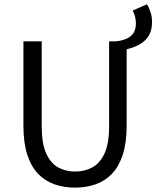

<svg xmlns="http://www.w3.org/2000/svg" viewBox="-20 -845 714 877"><path d="M558.5 -620 510.6 -656.3Q538.4 -659.5 558.4 -668.4Q578.5 -677.3 589.6 -694.2Q600.7 -711.1 600.7 -739Q600.7 -753.6 596.8 -769.1Q592.9 -784.6 586 -796.8L651.3 -825.4Q661.4 -809.4 668 -788.4Q674.5 -767.5 674.5 -744.6Q674.5 -706.4 659.1 -681.5Q643.7 -656.6 617.3 -642Q590.9 -627.3 558.5 -620ZM322.8 12Q272.5 12 229.4 -2.9Q186.3 -17.9 154.4 -50.6Q122.5 -83.4 104.7 -137.9Q87 -192.4 87 -271V-656.3H170.5V-268.7Q170.5 -189.9 190.8 -144.6Q211.1 -99.4 245.5 -80.4Q280 -61.4 322.8 -61.4Q366.3 -61.4 401.6 -80.4Q436.9 -99.4 457.7 -144.6Q478.4 -189.9 478.4 -268.7V-656.3H558.5V-271Q558.5 -192.4 540.6 -137.9Q522.7 -83.4 490.8 -50.6Q459 -17.9 416.1 -2.9Q373.1 12 322.8 12Z"/></svg>

Font: Source Sans Variable
Style: Regular
Weight: 200
Designer: Paul D. Hunt
Foundry: Adobe Systems Incorporated
Version: Version 3.006;hotconv 1.0.111;makeotfexe 2.5.65597